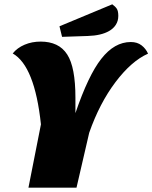

<svg xmlns="http://www.w3.org/2000/svg" viewBox="-20 -871 707 891"><path d="M170 -294Q141 -565 39 -623Q60 -649 94 -663.5Q128 -678 169 -678Q210 -678 241 -663.5Q272 -649 292 -618Q330 -559 330 -418V-346Q390 -522 450 -598Q511 -676 587 -676Q617 -676 637 -660.5Q657 -645 667 -622Q590 -588 516 -490Q442 -392 394 -255L335 0H112ZM256 -749 501 -851Q515 -841 522 -830.5Q529 -820 529 -797Q529 -774 517.5 -756Q506 -738 486 -727Q450 -706 387 -704L268 -700Z"/></svg>

Font: Sansita One
Style: Regular
Weight: 400
Designer: Pablo Cosgaya
Foundry: Omnibus-Type
Version: Version 1.001